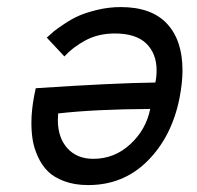

<svg xmlns="http://www.w3.org/2000/svg" viewBox="-20 -519 558 543"><path d="M404.8 -210.9Q248.5 -210 144.5 -198.2Q143.6 -185.5 143.6 -180.2Q143.6 -129.4 170.7 -99.6Q197.8 -69.8 243.7 -69.8Q303.7 -69.8 348.4 -111.1Q393.1 -152.3 404.8 -210.9ZM229.5 4.4Q190.9 4.4 161.6 -6.6Q132.3 -17.6 115.2 -34.7Q98.1 -51.8 87.2 -75.9Q76.2 -100.1 72.5 -123Q68.8 -146 68.8 -171.9Q68.8 -206.1 76.7 -248.5Q80.6 -268.6 81.1 -269.5Q302.2 -284.2 419.4 -285.6Q422.9 -302.2 422.9 -319.8Q422.9 -367.2 393.8 -395.8Q364.7 -424.3 304.7 -424.3Q257.8 -424.3 221.7 -404.8Q185.5 -385.3 162.1 -359.4L112.3 -412.6Q125.5 -424.3 132.8 -430.7Q140.1 -437 162.6 -451.9Q185.1 -466.8 205.1 -475.3Q225.1 -483.9 256.8 -491.5Q288.6 -499 321.3 -499Q408.7 -499 452.4 -451.9Q496.1 -404.8 496.1 -320.3Q496.1 -285.2 487.8 -242.2Q466.3 -133.3 397.9 -64.5Q329.6 4.4 229.5 4.4Z"/></svg>

Font: Fantasque Sans Mono
Style: Italic
Weight: 400
Italic angle: -11°
Monospace: yes
Designer: Jany Belluz
Version: Version 1.8.0 ; ttfautohint (v1.8.2)